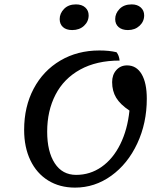

<svg xmlns="http://www.w3.org/2000/svg" viewBox="-20 -830 767 875"><path d="M90 -238Q90 -344 133.5 -426Q177 -508 255 -554Q333 -600 433 -600Q478 -600 511 -592Q523 -577 525 -554Q420 -554 345.5 -513Q271 -472 233 -398.5Q195 -325 195 -230Q195 -139 229.5 -86Q264 -33 327 -33Q391 -33 443 -69.5Q495 -106 528 -172.5Q561 -239 570 -326Q528 -354 509.5 -384.5Q491 -415 491 -456Q491 -489 510 -510.5Q529 -532 559 -532Q602 -532 625.5 -492Q649 -452 649 -380Q649 -269 605.5 -176Q562 -83 487 -29Q412 25 322 25Q252 25 199.5 -7.5Q147 -40 118.5 -99.5Q90 -159 90 -238ZM252 -743Q252 -769 272 -789.5Q292 -810 326 -810Q353 -810 368.5 -796Q384 -782 384 -760Q384 -732 363 -712.5Q342 -693 309 -693Q282 -693 267 -706.5Q252 -720 252 -743ZM505 -743Q505 -769 525 -789.5Q545 -810 580 -810Q606 -810 621.5 -796Q637 -782 637 -760Q637 -732 616 -712.5Q595 -693 563 -693Q536 -693 520.5 -706.5Q505 -720 505 -743Z"/></svg>

Font: Lemonada Light
Style: Regular
Weight: 300
Designer: Mohamed Gaber (Arabic) Eduardo Tunni (Latin)
Foundry: Kief Type Foundry
Version: Version 3.006